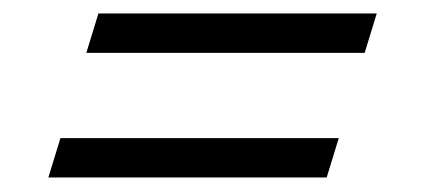

<svg xmlns="http://www.w3.org/2000/svg" viewBox="-20 -386 615 278"><path d="M122.5 -366.5H525.5L508 -309.5H105ZM67.5 -186H470.5L453 -129H50Z"/></svg>

Font: Newsreader 9pt
Style: Italic
Weight: 400
Italic angle: -17°
Designer: Hugues Gentile
Foundry: Production Type
Version: Version 1.003